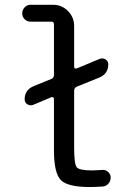

<svg xmlns="http://www.w3.org/2000/svg" viewBox="-20 -750 540 780"><path d="M103.5 -662.1Q89.8 -662.1 80.1 -671.9Q70.3 -681.6 70.3 -695.8Q70.3 -710 80.1 -720.2Q89.8 -730.5 103.5 -730.5H196.3Q231.4 -730.5 256.3 -705.1Q281.2 -679.7 281.2 -644.5V-478.5Q281.2 -474.6 284.2 -472.7Q287.1 -470.7 291 -471.7L384.8 -510.7Q397.5 -515.6 408.7 -508.8Q419.9 -502 419.9 -488.3Q419.9 -451.2 384.8 -435.5L291 -397.5Q281.2 -392.6 281.2 -380.9V-150.4Q281.2 -84 291.5 -70.8Q301.8 -57.6 355.5 -57.6Q367.2 -57.6 394.5 -59.6Q408.2 -61.5 418.9 -51.8Q429.7 -42 429.7 -29.3Q429.7 -14.6 420.4 -3.9Q411.1 6.8 396.5 7.8Q362.3 9.8 344.7 9.8Q254.9 9.8 227.1 -18.6Q199.2 -46.9 199.2 -139.6V-347.7Q199.2 -351.6 196.3 -354Q193.4 -356.4 189.5 -355.5L115.2 -324.2Q102.5 -319.3 91.3 -326.2Q80.1 -333 80.1 -346.7Q80.1 -383.8 115.2 -399.4L189.5 -429.7Q199.2 -434.6 199.2 -445.3V-651.4Q199.2 -662.1 188.5 -662.1Z"/></svg>

Font: Rounded-X Mgen+ 2m regular
Style: Regular
Weight: 400
Designer: [Source Han Sans]
Ryoko NISHIZUKA  (kana & ideographs); Paul D. Hunt (Latin, Greek & Cyrillic); Wenlong ZHANG  (bopomofo
Version: Version 1.059.20150602